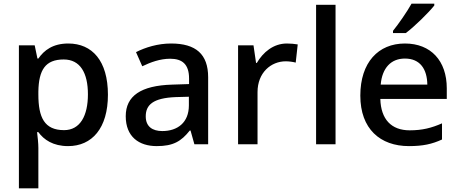

<svg xmlns="http://www.w3.org/2000/svg" viewBox="-20 -786 2503 1046"><path d="M352 -549C268 -549 220 -512 189 -467H184L169 -539H83V240H189V20C189 -5 185 -42 182 -66H189C219 -25 269 10 351 10C481 10 568 -87 568 -270C568 -455 482 -549 352 -549ZM327 -462C417 -462 459 -389 459 -272C459 -156 417 -77 329 -77C222 -77 189 -146 189 -271V-287C191 -405 227 -462 327 -462Z M912 -549C840 -549 772 -528 721 -502L755 -425C801 -447 852 -466 907 -466C972 -466 1010 -437 1010 -358V-328L918 -325C747 -320 665 -263 665 -153C665 -41 737 10 834 10C924 10 967 -16 1014 -75H1018L1039 0H1114V-365C1114 -491 1047 -549 912 -549ZM937 -257 1009 -259V-212C1009 -118 947 -72 864 -72C811 -72 774 -96 774 -152C774 -215 814 -252 937 -257Z M1543 -549C1469 -549 1413 -501 1379 -443H1375L1361 -539H1277V0H1383V-284C1383 -390 1456 -452 1537 -452C1554 -452 1576 -449 1591 -445L1602 -544C1586 -547 1562 -549 1543 -549Z M1808 0V-760H1702V0Z M2346 -756V-766H2222C2197 -721 2151 -655 2121 -618V-606H2191C2239 -642 2317 -719 2346 -756ZM2186 -549C2041 -549 1943 -446 1943 -265C1943 -84 2051 10 2208 10C2284 10 2334 -1 2388 -26V-114C2331 -89 2281 -76 2212 -76C2112 -76 2055 -136 2052 -247H2414V-305C2414 -455 2327 -549 2186 -549ZM2186 -467C2269 -467 2307 -409 2308 -325H2054C2062 -416 2110 -467 2186 -467Z"/></svg>

Font: Noto Sans Bamum Medium
Style: Regular
Weight: 500
Designer: Monotype Design Team
Foundry: Monotype Imaging Inc.
Version: Version 2.002